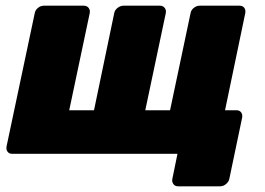

<svg xmlns="http://www.w3.org/2000/svg" viewBox="-20 -540 932 674"><path d="M605 114Q594 114 588.5 106Q583 98 585 88L603 0H23Q12 0 6.5 -7.5Q1 -15 3 -26L102 -494Q104 -505 113.5 -512.5Q123 -520 134 -520H274Q285 -520 291 -512.5Q297 -505 295 -494L223 -153H310L381 -494Q383 -505 393 -512.5Q403 -520 413 -520H542Q552 -520 558 -512.5Q564 -505 562 -494L490 -153H577L649 -494Q651 -505 660.5 -512.5Q670 -520 681 -520H821Q832 -520 837.5 -512.5Q843 -505 841 -494L770 -153H810Q821 -153 826.5 -145.5Q832 -138 830 -127L785 88Q783 98 773.5 106Q764 114 753 114Z"/></svg>

Font: Rubik ExtraBold
Style: Italic
Weight: 800
Italic angle: -12°
Designer: Hubert and Fischer
Foundry: Hubert and Fischer
Version: Version 2.300;gftools[0.9.30]